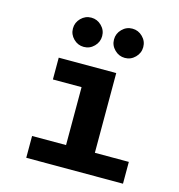

<svg xmlns="http://www.w3.org/2000/svg" viewBox="-107 -812 845 906"><g transform="rotate(15 316.0 -359.0)"><path d="M102.5 0V-106.5H268.4V-389.5H128.3V-496H409.2V-106.5H575.1V0ZM429.5 -575.5Q400.4 -575.5 379.2 -596.6Q357.9 -617.6 357.9 -646.7Q357.9 -675.9 379 -697.1Q400 -718.3 429.1 -718.3Q458.3 -718.3 479.5 -697.2Q500.7 -676.2 500.7 -647.1Q500.7 -618 479.6 -596.8Q458.6 -575.5 429.5 -575.5ZM228.8 -575.5Q199.7 -575.5 178.5 -596.6Q157.3 -617.6 157.3 -646.7Q157.3 -675.9 178.3 -697.1Q199.4 -718.3 228.5 -718.3Q257.6 -718.3 278.8 -697.2Q300 -676.2 300 -647.1Q300 -618 279 -596.8Q258 -575.5 228.8 -575.5Z"/></g></svg>

Font: Atkinson Hyperlegible Mono ExtraLight
Style: Regular
Weight: 200
Monospace: yes
Designer: Elliott Scott, Megan Eiswerth, Linus Boman, Theodore Petrosky, Letters from Sweden
Foundry: Applied Design Works, Letters from Sweden
Version: Version 2.001